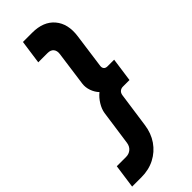

<svg xmlns="http://www.w3.org/2000/svg" viewBox="-352 -813 1027 1027"><g transform="rotate(-45 161.0 -300.0)"><path d="M-45 180 -26 45H44Q66 45 81.8 31.8Q97.5 18.5 101 -5L129 -203Q133 -228.5 149.5 -255.5Q166 -282.5 189 -301Q171.5 -319 162 -345.5Q152.5 -372 156 -398L183 -595Q186 -617.5 175 -631.2Q164 -645 140 -645H70L89 -780H159Q244 -780 286.8 -729.2Q329.5 -678.5 318 -595L291 -398Q289 -384.5 295.8 -376.2Q302.5 -368 317 -368H367L348 -233H298Q285.5 -233 276 -225.5Q266.5 -218 264 -203L236 -5Q228.5 50.5 199.8 92Q171 133.5 126.2 156.8Q81.5 180 25 180Z"/></g></svg>

Font: Mohave Light
Style: Bold Italic
Weight: 700
Italic angle: -8°
Version: Version 2.003